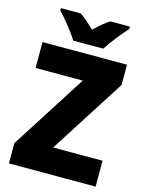

<svg xmlns="http://www.w3.org/2000/svg" viewBox="-135 -1008 830 1089"><g transform="rotate(15 280.0 -463.5)"><path d="M199 -767H375C402 -810 457 -878 489 -913V-927H374C344 -908 318 -885 286 -854C254 -885 230 -907 201 -927H84V-913C118 -878 174 -809 199 -767ZM536 0V-152H246L529 -595V-714H33V-562H310L27 -119V0Z"/></g></svg>

Font: Noto Sans Gujarati UI SemiCondensed Black
Style: Regular
Weight: 900
Width: 4
Designer: Jelle Bosma - Monotype Design Team, Universal Thirst
Foundry: Monotype Imaging Inc.
Version: Version 2.106